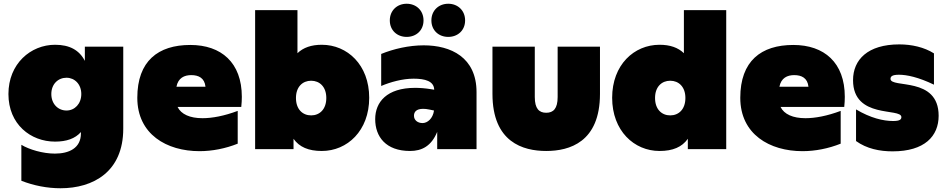

<svg xmlns="http://www.w3.org/2000/svg" viewBox="-20 -796 5052 1025"><path d="M94 -23V169C160 195 233 209 303 209C478 209 638 121 638 -109V-547H433V-471C403 -529 351 -557 274 -557C144 -557 25 -456 25 -294C25 -132 144 -40 274 -40C335 -40 381 -56 412 -91V-84C412 -4 347 24 273 24C208 24 135 2 94 -23ZM335 -206C290 -206 254 -241 254 -294C254 -347 290 -381 335 -381C379 -381 414 -346 414 -294C414 -242 379 -206 335 -206Z M1045 11C1113 11 1184 -3 1249 -29V-204C1177 -177 1113 -165 1061 -165C994 -165 947 -186 928 -225H1268C1270 -244 1271 -262 1271 -279C1271 -462 1161 -556 996 -556C824 -556 713 -470 713 -274C713 -79 870 11 1045 11ZM1077 -333H922C931 -380 964 -395 1001 -395C1040 -395 1072 -380 1077 -333Z M1698 10C1834 10 1951 -98 1951 -274C1951 -450 1834 -557 1698 -557C1642 -557 1599 -542 1568 -512V-742H1342V0H1547V-55C1578 -11 1627 10 1698 10ZM1641 -180C1596 -180 1560 -212 1560 -273C1560 -333 1596 -365 1641 -365C1686 -365 1722 -333 1722 -273C1722 -212 1686 -180 1641 -180Z M2314 0H2524V-304C2524 -490 2387 -554 2242 -554C2163 -554 2081 -535 2015 -508V-337C2064 -358 2129 -376 2188 -376C2249 -376 2297 -363 2298 -317L2280 -320C2249 -325 2221 -327 2196 -327C2045 -327 1983 -251 1983 -160C1983 -66 2040 10 2169 10C2232 10 2283 -16 2314 -92ZM2373 -599C2424 -599 2463 -634 2463 -687C2463 -740 2424 -776 2373 -776C2322 -776 2283 -740 2283 -687C2283 -634 2322 -599 2373 -599ZM2151 -599C2202 -599 2241 -634 2241 -687C2241 -740 2202 -776 2151 -776C2100 -776 2061 -740 2061 -687C2061 -634 2100 -599 2151 -599ZM2190 -178C2190 -198 2202 -215 2239 -215C2248 -215 2260 -214 2273 -211L2297 -206C2291 -163 2262 -139 2236 -139C2209 -139 2190 -155 2190 -178Z M2896 10C3020 10 3183 -37 3183 -295V-547H2957V-278C2957 -216 2934 -194 2896 -194C2858 -194 2835 -216 2835 -278V-547H2609V-295C2609 -37 2772 10 2896 10Z M3501 10C3572 10 3621 -11 3652 -55V0H3857V-742H3631V-512C3600 -542 3557 -557 3501 -557C3365 -557 3248 -450 3248 -274C3248 -98 3365 10 3501 10ZM3558 -180C3513 -180 3477 -212 3477 -273C3477 -333 3513 -365 3558 -365C3603 -365 3639 -333 3639 -273C3639 -212 3603 -180 3558 -180Z M4264 11C4332 11 4403 -3 4468 -29V-204C4396 -177 4332 -165 4280 -165C4213 -165 4166 -186 4147 -225H4487C4489 -244 4490 -262 4490 -279C4490 -462 4380 -556 4215 -556C4043 -556 3932 -470 3932 -274C3932 -79 4089 11 4264 11ZM4296 -333H4141C4150 -380 4183 -395 4220 -395C4259 -395 4291 -380 4296 -333Z M4745 12C4916 12 4991 -69 4991 -178C4991 -390 4734 -323 4734 -375C4734 -388 4743 -397 4779 -397C4821 -397 4883 -384 4966 -344V-511C4914 -544 4847 -559 4781 -559C4612 -559 4534 -477 4534 -368C4534 -159 4792 -222 4792 -171C4792 -159 4785 -150 4748 -150C4695 -150 4627 -166 4550 -212V-43C4607 -2 4676 12 4745 12Z"/></svg>

Font: Chess Sans Black
Style: Regular
Weight: 900
Designer: Wolf Bōese
Foundry: Wolf Bōese
Version: Version 7.223;Glyphs 3.3 (3306)